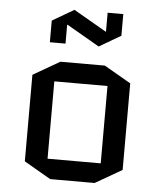

<svg xmlns="http://www.w3.org/2000/svg" viewBox="-53 -780 691 831"><g transform="rotate(5 292.5 -364.5)"><path d="M505 -62 389 5H196L80 -62V-438L196 -505H389L505 -438ZM177 -418V-82H408V-418ZM213 -667H211V-585H143V-679L237 -734L379 -652H381V-734H449V-640L355 -585Z"/></g></svg>

Font: Quantico
Style: Regular
Weight: 400
Designer: Matt Desmond
Foundry: MADtype
Version: Version 2.002